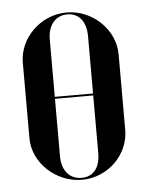

<svg xmlns="http://www.w3.org/2000/svg" viewBox="-43 -541 451 585"><g transform="rotate(-5 182.0 -248.0)"><path d="M182 -504C103 -504 36 -439 36 -363V-132C36 -57 105 8 185 8C264 8 329 -56 329 -132V-363C329 -439 261 -504 182 -504ZM184 -498C219 -498 241 -471 241 -426V-251H124V-426C124 -470 147 -498 184 -498ZM241 -245V-69C241 -24 220 2 184 2C147 2 124 -26 124 -69V-245Z"/></g></svg>

Font: Moniqa SemBd Display
Style: Regular
Weight: 600
Designer: Rajesh Rajput
Foundry: Rajesh Rajput
Version: Version 1.000